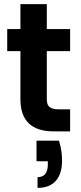

<svg xmlns="http://www.w3.org/2000/svg" viewBox="-20 -637 391 931"><path d="M240 0Q160 0 119.5 -39Q79 -78 79 -156V-389H15V-496H79V-617H207V-496H320V-389H207V-155Q207 -127 222 -117Q237 -107 261 -107H320V0ZM162 274V222Q212 222 212 160V145H157V45H266Q274 71 277.5 95.5Q281 120 281 141Q281 205 251 239.5Q221 274 162 274Z"/></svg>

Font: Rethink Sans
Style: Bold
Weight: 700
Designer: The Rethink Sans project authors (Hans Thiessen). DM Sans designed by Colophon Foundry.
Foundry: Rethink Communications LLC
Version: Version 1.001